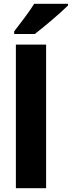

<svg xmlns="http://www.w3.org/2000/svg" viewBox="-20 -996 380 1016"><path d="M340 -967V-976H161C134 -932 88 -873 55 -830V-816H164C215 -855 303 -930 340 -967ZM224 0V-760H64V0Z"/></svg>

Font: Noto Sans Georgian SemiCondensed ExtraBold
Style: Regular
Weight: 800
Width: 4
Designer: Monotype Design Team, Akaki Razmadze
Foundry: Google LLC
Version: Version 2.005